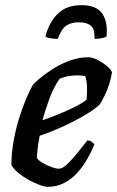

<svg xmlns="http://www.w3.org/2000/svg" viewBox="-20 -721 452 741"><path d="M164 0Q153 0 133.5 -7Q114 -14 92 -26Q70 -38 51.5 -53Q33 -68 24 -84Q24 -129 32.5 -176.5Q41 -224 54.5 -267Q68 -310 82.5 -343.5Q97 -377 107 -394Q117 -405 138.5 -422.5Q160 -440 189 -458Q218 -476 252 -488Q286 -500 321 -500Q337 -500 358 -489Q379 -478 395 -464Q411 -450 412 -441Q409 -420 401.5 -396.5Q394 -373 384 -352.5Q374 -332 365 -318Q347 -300 309 -277.5Q271 -255 224.5 -233.5Q178 -212 133 -197Q127 -164 125 -145.5Q123 -127 122 -112Q128 -102 144 -92.5Q160 -83 178 -76.5Q196 -70 207 -70Q216 -70 226.5 -77Q237 -84 250.5 -98.5Q264 -113 280.5 -133Q297 -153 317 -179Q326 -179 334 -173.5Q342 -168 344 -163Q334 -138 318 -109.5Q302 -81 280 -56Q258 -31 229 -15.5Q200 0 164 0ZM144 -257Q179 -269 210.5 -282Q242 -295 269 -308.5Q296 -322 314 -336Q315 -346 315.5 -355.5Q316 -365 316 -374Q316 -389 314.5 -402.5Q313 -416 309 -427Q301 -429 293 -429.5Q285 -430 276 -430Q260 -430 243 -427Q226 -424 210 -417Q187 -384 171 -341Q155 -298 144 -257ZM203 -571Q183 -571 171 -574Q159 -577 155 -580Q170 -636 203.5 -668.5Q237 -701 294 -701Q353 -701 375 -668Q397 -635 391 -580Q387 -577 374 -574Q361 -571 345 -571Q346 -610 330 -622.5Q314 -635 285 -635Q254 -635 235.5 -622Q217 -609 203 -571Z"/></svg>

Font: Texturina 12pt SemiBold
Style: Italic
Weight: 600
Italic angle: -11°
Version: Version 1.002